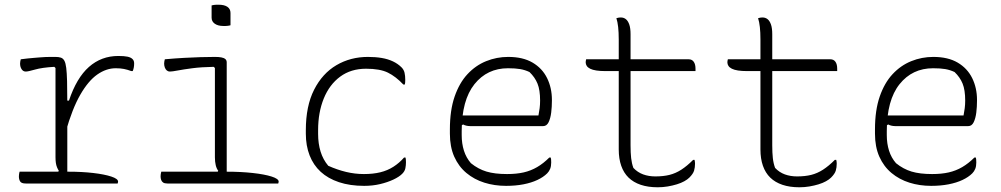

<svg xmlns="http://www.w3.org/2000/svg" viewBox="-20 -777 4240 813"><path d="M222 -41 229 -54Q225 -60 221.5 -68.5Q218 -77 216.5 -87.5Q215 -98 215 -111Q215 -174 215 -237Q215 -300 215 -363Q215 -426 215 -489L210 -494Q158 -491 128.5 -482.5Q99 -474 89 -474Q78 -474 71.5 -484Q65 -494 65 -508Q65 -513 66 -517.5Q67 -522 68 -526Q83 -528 97.5 -529.5Q112 -531 124.5 -532Q137 -533 149 -534Q161 -535 172 -535.5Q183 -536 194 -536Q205 -536 215 -536Q228 -536 237.5 -533Q247 -530 252.5 -520Q258 -510 260.5 -489.5Q263 -469 264 -433.5Q265 -398 265 -344Q265 -306 265 -267.5Q265 -229 265 -191Q265 -153 265 -114.5Q265 -76 265 -38ZM258 -351H272Q304 -447 356.5 -493.5Q409 -540 481 -540Q506 -540 520 -537Q534 -534 541 -527Q545 -523 546.5 -518.5Q548 -514 548 -508Q548 -499 546.5 -491Q545 -483 542 -476H536Q520 -482 505 -485Q490 -488 470 -488Q430 -488 392 -461.5Q354 -435 320 -376Q286 -317 258 -218ZM63 -50H270Q327 -50 374.5 -44.5Q422 -39 451 -29.5Q480 -20 480 -8Q480 -7 479.5 -5.5Q479 -4 479 -2.5Q479 -1 478 0H89Q71 0 65.5 -8.5Q60 -17 60 -30Q60 -34 60.5 -37.5Q61 -41 61.5 -44Q62 -47 63 -50Z M896 -38 904 -54Q897 -63 893.5 -77.5Q890 -92 890 -111Q890 -149 890 -186.5Q890 -224 890 -262Q890 -300 890 -338Q890 -376 890 -413.5Q890 -451 890 -489L885 -494Q832 -493 794 -488Q756 -483 732.5 -478.5Q709 -474 699 -474Q692 -474 686.5 -478.5Q681 -483 678 -491Q675 -499 675 -508Q675 -513 676 -517.5Q677 -522 678 -526Q723 -530 760 -532Q797 -534 829 -535Q861 -536 890 -536Q906 -536 917 -534Q928 -532 934 -527Q940 -522 940 -513Q940 -466 940 -418.5Q940 -371 940 -323.5Q940 -276 940 -228Q940 -180 940 -132.5Q940 -85 940 -38ZM663 -50H940Q1000 -50 1050 -44.5Q1100 -39 1130 -29.5Q1160 -20 1160 -8Q1160 -7 1159.5 -5.5Q1159 -4 1159 -2.5Q1159 -1 1158 0H689Q677 0 671 -4Q665 -8 662.5 -15Q660 -22 660 -30Q660 -34 660.5 -37.5Q661 -41 661.5 -44Q662 -47 663 -50ZM876 -754Q879 -755 882.5 -755.5Q886 -756 889.5 -756.5Q893 -757 897.5 -757Q902 -757 906 -757Q930 -757 943 -748Q956 -739 956 -722V-670Q953 -669 949.5 -668.5Q946 -668 942.5 -667.5Q939 -667 935 -667Q931 -667 926 -667Q903 -667 889.5 -676.5Q876 -686 876 -702Z M1538 -536Q1570 -536 1596.5 -531.5Q1623 -527 1644 -517Q1665 -507 1680 -492Q1690 -482 1693 -469Q1696 -456 1696 -439Q1696 -431 1695.5 -426.5Q1695 -422 1694 -419H1688Q1656 -453 1622.5 -469.5Q1589 -486 1530 -486Q1466 -486 1420.5 -452.5Q1375 -419 1351 -360Q1327 -301 1327 -226V-210Q1327 -169 1337.5 -135Q1348 -101 1370 -75Q1408 -58 1445.5 -49Q1483 -40 1521 -40Q1560 -40 1590.5 -47.5Q1621 -55 1646 -71Q1671 -87 1691 -110H1697Q1698 -107 1698.5 -102.5Q1699 -98 1699 -90Q1699 -77 1696.5 -64.5Q1694 -52 1683 -41Q1670 -28 1645.5 -16.5Q1621 -5 1589.5 2.5Q1558 10 1522 10Q1462 10 1415.5 -5.5Q1369 -21 1338 -49.5Q1307 -78 1291 -119Q1275 -160 1275 -211V-226Q1275 -328 1310 -397Q1345 -466 1404.5 -501Q1464 -536 1538 -536Z M2132 -536Q2194 -536 2235 -512Q2276 -488 2296.5 -446.5Q2317 -405 2317 -354V-350Q2317 -325 2314 -300.5Q2311 -276 2303 -259.5Q2295 -243 2280 -243H1971Q1962 -243 1954 -245Q1946 -247 1941 -250L1926 -241L1922 -288H2260Q2263 -303 2265 -318.5Q2267 -334 2267 -351Q2267 -396 2256 -423Q2245 -450 2222 -472Q2203 -481 2182.5 -484.5Q2162 -488 2131 -488Q2043 -488 1989 -420.5Q1935 -353 1935 -222V-205Q1935 -169 1944.5 -139Q1954 -109 1974 -86Q2005 -61 2040 -50.5Q2075 -40 2127 -40Q2167 -40 2197.5 -47Q2228 -54 2254.5 -69.5Q2281 -85 2306 -110H2312Q2313 -107 2313.5 -102Q2314 -97 2314 -89Q2314 -73 2309.5 -62Q2305 -51 2297 -43Q2281 -27 2255.5 -15Q2230 -3 2196.5 3.5Q2163 10 2123 10Q2074 10 2031 -3.5Q1988 -17 1955 -44.5Q1922 -72 1903.5 -113.5Q1885 -155 1885 -211V-229Q1885 -310 1905 -368Q1925 -426 1959.5 -463Q1994 -500 2038.5 -518Q2083 -536 2132 -536Z M2462 -526H2896Q2910 -526 2917.5 -515.5Q2925 -505 2925 -486Q2925 -485 2925 -483Q2925 -481 2925 -479.5Q2925 -478 2925 -476H2543Q2521 -476 2505 -478.5Q2489 -481 2479 -486Q2469 -491 2464.5 -498Q2460 -505 2460 -513Q2460 -516 2460.5 -519Q2461 -522 2461.5 -523.5Q2462 -525 2462 -526ZM2921 -100Q2922 -96 2922.5 -92Q2923 -88 2923 -84Q2923 -68 2919 -54.5Q2915 -41 2899 -25Q2891 -17 2877.5 -9.5Q2864 -2 2846 3.5Q2828 9 2807.5 12.5Q2787 16 2765 16Q2724 16 2693 5.5Q2662 -5 2641.5 -25Q2621 -45 2610.5 -75Q2600 -105 2600 -144Q2600 -202 2600 -260.5Q2600 -319 2600 -377Q2600 -435 2600 -493.5Q2600 -552 2600 -610Q2600 -640 2597.5 -662.5Q2595 -685 2590 -700Q2596 -702 2600.5 -702.5Q2605 -703 2609 -703Q2621 -703 2630 -696Q2639 -689 2644.5 -673.5Q2650 -658 2650 -632Q2650 -573 2650 -514.5Q2650 -456 2650 -397Q2650 -338 2650 -279.5Q2650 -221 2650 -162Q2650 -130 2652.5 -107.5Q2655 -85 2662 -66Q2680 -47 2703.5 -38.5Q2727 -30 2755 -30Q2789 -30 2815 -36.5Q2841 -43 2865 -58.5Q2889 -74 2915 -100Z M3062 -526H3496Q3510 -526 3517.5 -515.5Q3525 -505 3525 -486Q3525 -485 3525 -483Q3525 -481 3525 -479.5Q3525 -478 3525 -476H3143Q3121 -476 3105 -478.5Q3089 -481 3079 -486Q3069 -491 3064.5 -498Q3060 -505 3060 -513Q3060 -516 3060.5 -519Q3061 -522 3061.5 -523.5Q3062 -525 3062 -526ZM3521 -100Q3522 -96 3522.5 -92Q3523 -88 3523 -84Q3523 -68 3519 -54.5Q3515 -41 3499 -25Q3491 -17 3477.5 -9.5Q3464 -2 3446 3.5Q3428 9 3407.5 12.5Q3387 16 3365 16Q3324 16 3293 5.5Q3262 -5 3241.5 -25Q3221 -45 3210.5 -75Q3200 -105 3200 -144Q3200 -202 3200 -260.5Q3200 -319 3200 -377Q3200 -435 3200 -493.5Q3200 -552 3200 -610Q3200 -640 3197.5 -662.5Q3195 -685 3190 -700Q3196 -702 3200.5 -702.5Q3205 -703 3209 -703Q3221 -703 3230 -696Q3239 -689 3244.5 -673.5Q3250 -658 3250 -632Q3250 -573 3250 -514.5Q3250 -456 3250 -397Q3250 -338 3250 -279.5Q3250 -221 3250 -162Q3250 -130 3252.5 -107.5Q3255 -85 3262 -66Q3280 -47 3303.5 -38.5Q3327 -30 3355 -30Q3389 -30 3415 -36.5Q3441 -43 3465 -58.5Q3489 -74 3515 -100Z M3932 -536Q3994 -536 4035 -512Q4076 -488 4096.5 -446.5Q4117 -405 4117 -354V-350Q4117 -325 4114 -300.5Q4111 -276 4103 -259.5Q4095 -243 4080 -243H3771Q3762 -243 3754 -245Q3746 -247 3741 -250L3726 -241L3722 -288H4060Q4063 -303 4065 -318.5Q4067 -334 4067 -351Q4067 -396 4056 -423Q4045 -450 4022 -472Q4003 -481 3982.5 -484.5Q3962 -488 3931 -488Q3843 -488 3789 -420.5Q3735 -353 3735 -222V-205Q3735 -169 3744.5 -139Q3754 -109 3774 -86Q3805 -61 3840 -50.5Q3875 -40 3927 -40Q3967 -40 3997.5 -47Q4028 -54 4054.5 -69.5Q4081 -85 4106 -110H4112Q4113 -107 4113.5 -102Q4114 -97 4114 -89Q4114 -73 4109.5 -62Q4105 -51 4097 -43Q4081 -27 4055.5 -15Q4030 -3 3996.5 3.5Q3963 10 3923 10Q3874 10 3831 -3.5Q3788 -17 3755 -44.5Q3722 -72 3703.5 -113.5Q3685 -155 3685 -211V-229Q3685 -310 3705 -368Q3725 -426 3759.5 -463Q3794 -500 3838.5 -518Q3883 -536 3932 -536Z"/></svg>

Font: Recursive Monospace Casual Light
Style: Regular
Weight: 300
Version: Version 1.047